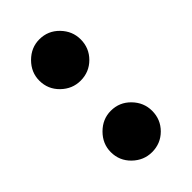

<svg xmlns="http://www.w3.org/2000/svg" viewBox="-20 -807 361 361"><g transform="rotate(45 160.0 -627.0)"><path d="M255 -572Q233 -572 216.5 -588.5Q200 -605 200 -627Q200 -650 216.5 -666Q233 -682 255 -682Q278 -682 294 -666Q310 -650 310 -627Q310 -605 294 -588.5Q278 -572 255 -572ZM65 -572Q43 -572 26.5 -588.5Q10 -605 10 -627Q10 -650 26.5 -666Q43 -682 65 -682Q88 -682 104 -666Q120 -650 120 -627Q120 -605 104 -588.5Q88 -572 65 -572Z"/></g></svg>

Font: Libre Bodoni
Style: Regular
Weight: 400
Designer: Pablo Impallari, Rodrigo Fuenzalida
Foundry: Impallari Type
Version: Version 2.005;gftools[0.9.23]